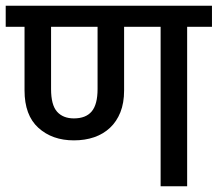

<svg xmlns="http://www.w3.org/2000/svg" viewBox="-30 -653 763 673"><path d="M-10 -559V-633H713V-559H626V0H533V-559H405V-336Q405 -292 392 -259.5Q379 -227 355.5 -205Q332 -183 300 -172Q268 -161 229 -161Q153 -161 104.5 -205Q56 -249 56 -336V-559ZM149 -341Q149 -285 170 -261.5Q191 -238 229 -238Q271 -238 291.5 -262.5Q312 -287 312 -341V-559H149Z"/></svg>

Font: Mukta Medium
Style: Regular
Weight: 500
Designer: Girish Dalvi and Yashodeep Gholap
Foundry: Ek Type
Version: Version 2.538;PS 1.002;hotconv 16.6.51;makeotf.lib2.5.65220;